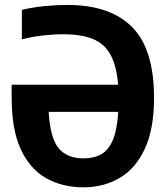

<svg xmlns="http://www.w3.org/2000/svg" viewBox="-20 -770 694 799"><path d="M326.5 9.5Q240 9.5 172.5 -28.2Q105 -66 66.8 -148Q28.5 -230 28.5 -363V-417.5H471.5Q465 -498 439 -543.8Q413 -589.5 364.8 -608.5Q316.5 -627.5 244 -627.5Q203 -627.5 157.2 -622.2Q111.5 -617 71 -606V-729Q115 -739.5 164.2 -744.5Q213.5 -749.5 259 -749.5Q438.5 -749.5 529.8 -657.5Q621 -565.5 621 -363Q621 -233.5 582.8 -151Q544.5 -68.5 478 -29.5Q411.5 9.5 326.5 9.5ZM327.5 -111Q371 -111 401.5 -128.2Q432 -145.5 449.8 -187.8Q467.5 -230 472 -304.5H182.5Q189 -195 224.2 -153Q259.5 -111 327.5 -111Z"/></svg>

Font: Encode Sans Condensed Condensed
Style: Bold
Weight: 700
Width: 3
Designer: Multiple Designers
Foundry: Impallari Type
Version: Version 3.000; ttfautohint (v1.8.3) -l 8 -r 50 -G 200 -x 14 